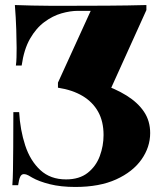

<svg xmlns="http://www.w3.org/2000/svg" viewBox="-20 -728 647 762"><path d="M561 -708V-688L404 -341L373 -398Q437 -377 482 -349Q527 -321 551.5 -284.5Q576 -248 576 -200Q576 -144 541.5 -95Q507 -46 441 -16Q375 14 279 14Q221 14 177.5 3Q134 -8 108 -23Q102 -27 92.5 -32Q83 -37 75 -37Q65 -37 60 -26Q55 -15 52 7H29Q31 -19 31.5 -53.5Q32 -88 32.5 -143Q33 -198 33 -283H56Q60 -212 80 -151Q100 -90 140 -53Q180 -16 242 -16Q295 -16 328 -42Q361 -68 376 -108.5Q391 -149 391 -192Q391 -246 369.5 -284.5Q348 -323 308 -347Q268 -371 210 -380V-400L340 -685H290Q259 -685 224 -675Q189 -665 156 -640.5Q123 -616 99 -574Q75 -532 66 -468H43Q45 -481 45.5 -500Q46 -519 46 -538Q46 -565 44.5 -611.5Q43 -658 39 -708Q70 -707 107 -706Q144 -705 181 -705Q218 -705 248 -705Q323 -705 405.5 -705.5Q488 -706 561 -708Z"/></svg>

Font: Playfair Display Black
Style: Regular
Weight: 900
Designer: Claus Eggers Sørensen
Foundry: Claus Eggers Sørensen
Version: Version 1.203